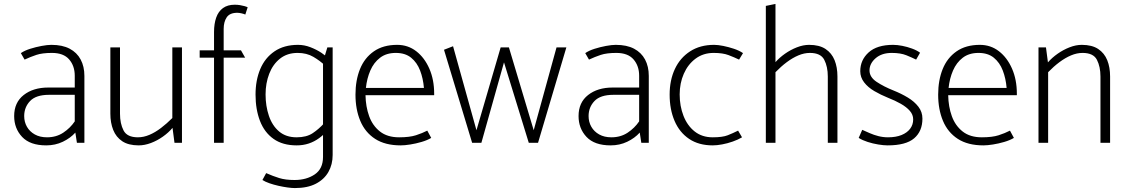

<svg xmlns="http://www.w3.org/2000/svg" viewBox="-20 -726 5729 976"><path d="M103 -136Q103 -181 133 -212.5Q163 -244 229 -244H360V-109Q337 -75 301.5 -51.5Q266 -28 219 -28Q183 -28 157 -42.5Q131 -57 117 -81.5Q103 -106 103 -136ZM105 -423Q135 -437 165 -447Q195 -457 244 -457Q303 -457 331.5 -424Q360 -391 360 -341V-281H225Q149 -281 100.5 -243Q52 -205 52 -136Q52 -73 92.5 -30Q133 13 215 13Q261 13 299.5 -5.5Q338 -24 363 -52L371 0H409V-340Q409 -388 390 -423.5Q371 -459 334 -478.5Q297 -498 241 -498Q221 -498 191.5 -492.5Q162 -487 133.5 -478Q105 -469 86 -456Z M856 -485V-126Q828 -98 798.5 -75.5Q769 -53 739.5 -40.5Q710 -28 681 -28Q626 -28 608 -63Q590 -98 590 -148V-485H541V-148Q541 -102 555.5 -65.5Q570 -29 601.5 -8Q633 13 685 13Q715 13 747 1Q779 -11 808 -31.5Q837 -52 857 -76L867 0H905V-485Z M995 -433H1068V0H1117V-433H1226L1205 -470H1117V-579Q1117 -615 1132.5 -638Q1148 -661 1186 -661Q1196 -661 1208.5 -658Q1221 -655 1227 -652L1239 -689Q1233 -692 1222.5 -695Q1212 -698 1199.5 -700Q1187 -702 1173 -702Q1137 -702 1113.5 -685Q1090 -668 1079 -636.5Q1068 -605 1068 -563V-470H995Z M1671 -485H1644L1622 -412V72Q1622 132 1580 160.5Q1538 189 1477 189Q1431 189 1399 179Q1367 169 1333 154L1314 189Q1328 198 1349.5 205.5Q1371 213 1395.5 218.5Q1420 224 1442 227Q1464 230 1479 230Q1543 230 1585.5 208Q1628 186 1649.5 148Q1671 110 1671 62ZM1627 -99Q1601 -70 1569.5 -49Q1538 -28 1488 -28Q1434 -28 1399 -57.5Q1364 -87 1347 -137Q1330 -187 1330 -246Q1330 -303 1348.5 -351Q1367 -399 1403.5 -428Q1440 -457 1493 -457Q1539 -457 1573 -437Q1607 -417 1632 -393L1652 -426Q1639 -441 1614 -457.5Q1589 -474 1558 -486Q1527 -498 1495 -498Q1424 -498 1375.5 -465Q1327 -432 1303 -375Q1279 -318 1279 -245Q1279 -170 1301.5 -111.5Q1324 -53 1370.5 -20Q1417 13 1488 13Q1521 13 1549.5 3.5Q1578 -6 1602.5 -24Q1627 -42 1647 -65Z M2187 -242V-250Q2187 -321 2162.5 -377Q2138 -433 2096 -465.5Q2054 -498 1999 -498Q1928 -498 1880.5 -465Q1833 -432 1810 -375Q1787 -318 1787 -245Q1787 -170 1811.5 -111.5Q1836 -53 1887 -20Q1938 13 2017 13Q2037 13 2065.5 8.5Q2094 4 2123 -4.5Q2152 -13 2172 -25L2152 -62Q2127 -49 2094.5 -38.5Q2062 -28 2009 -28Q1949 -28 1911.5 -57.5Q1874 -87 1856.5 -135.5Q1839 -184 1838 -242ZM1840 -279Q1845 -327 1862.5 -367.5Q1880 -408 1912 -432.5Q1944 -457 1992 -457Q2040 -457 2070 -432.5Q2100 -408 2115.5 -367.5Q2131 -327 2135 -279Z M2715 0 2859 -485H2809L2693 -64L2567 -485H2525L2402 -64L2283 -491L2237 -473L2380 0H2427L2542 -409L2668 0Z M2972 -136Q2972 -181 3002 -212.5Q3032 -244 3098 -244H3229V-109Q3206 -75 3170.5 -51.5Q3135 -28 3088 -28Q3052 -28 3026 -42.5Q3000 -57 2986 -81.5Q2972 -106 2972 -136ZM2974 -423Q3004 -437 3034 -447Q3064 -457 3113 -457Q3172 -457 3200.5 -424Q3229 -391 3229 -341V-281H3094Q3018 -281 2969.5 -243Q2921 -205 2921 -136Q2921 -73 2961.5 -30Q3002 13 3084 13Q3130 13 3168.5 -5.5Q3207 -24 3232 -52L3240 0H3278V-340Q3278 -388 3259 -423.5Q3240 -459 3203 -478.5Q3166 -498 3110 -498Q3090 -498 3060.5 -492.5Q3031 -487 3002.5 -478Q2974 -469 2955 -456Z M3732 -62Q3706 -49 3679.5 -38.5Q3653 -28 3603 -28Q3549 -28 3511.5 -57.5Q3474 -87 3454.5 -137Q3435 -187 3435 -246Q3435 -303 3456 -351Q3477 -399 3516 -428Q3555 -457 3608 -457Q3654 -457 3683 -446Q3712 -435 3737 -423L3757 -456Q3738 -469 3711 -478Q3684 -487 3657 -492.5Q3630 -498 3610 -498Q3539 -498 3488 -465Q3437 -432 3410.5 -375Q3384 -318 3384 -245Q3384 -170 3409 -111.5Q3434 -53 3483 -20Q3532 13 3603 13Q3624 13 3651 8Q3678 3 3705 -6.5Q3732 -16 3752 -28Z M3922 -359Q3950 -388 3979.5 -410Q4009 -432 4038.5 -444.5Q4068 -457 4097 -457Q4152 -457 4170 -422Q4188 -387 4188 -337V0H4237V-337Q4237 -384 4222.5 -420Q4208 -456 4176.5 -477Q4145 -498 4093 -498Q4063 -498 4031 -485.5Q3999 -473 3970.5 -453Q3942 -433 3921 -409ZM3922 0V-706L3873 -696V0Z M4345 -25Q4364 -13 4390.5 -4.5Q4417 4 4444.5 8.5Q4472 13 4492 13Q4585 13 4627 -23Q4669 -59 4669 -123Q4669 -157 4648.5 -183.5Q4628 -210 4595 -230Q4562 -250 4522 -266Q4472 -286 4436 -310Q4400 -334 4400 -368Q4400 -403 4431 -430Q4462 -457 4513 -457Q4558 -457 4587.5 -445Q4617 -433 4637 -423L4657 -458Q4641 -470 4616.5 -479Q4592 -488 4566.5 -493Q4541 -498 4520 -498Q4438 -498 4395.5 -459.5Q4353 -421 4353 -364Q4353 -333 4372.5 -307.5Q4392 -282 4424.5 -263Q4457 -244 4494 -229Q4530 -215 4559 -198.5Q4588 -182 4605 -162.5Q4622 -143 4622 -119Q4622 -92 4606.5 -71.5Q4591 -51 4562.5 -39.5Q4534 -28 4494 -28Q4469 -28 4445.5 -34Q4422 -40 4401.5 -49Q4381 -58 4363 -66Z M5149 -242V-250Q5149 -321 5124.5 -377Q5100 -433 5058 -465.5Q5016 -498 4961 -498Q4890 -498 4842.5 -465Q4795 -432 4772 -375Q4749 -318 4749 -245Q4749 -170 4773.5 -111.5Q4798 -53 4849 -20Q4900 13 4979 13Q4999 13 5027.5 8.5Q5056 4 5085 -4.5Q5114 -13 5134 -25L5114 -62Q5089 -49 5056.5 -38.5Q5024 -28 4971 -28Q4911 -28 4873.5 -57.5Q4836 -87 4818.5 -135.5Q4801 -184 4800 -242ZM4802 -279Q4807 -327 4824.5 -367.5Q4842 -408 4874 -432.5Q4906 -457 4954 -457Q5002 -457 5032 -432.5Q5062 -408 5077.5 -367.5Q5093 -327 5097 -279Z M5308 0V-359Q5336 -388 5365.5 -410Q5395 -432 5424.5 -444.5Q5454 -457 5483 -457Q5538 -457 5556 -422Q5574 -387 5574 -337V0H5623V-337Q5623 -384 5608.5 -420Q5594 -456 5562.5 -477Q5531 -498 5479 -498Q5449 -498 5417 -485.5Q5385 -473 5356.5 -453Q5328 -433 5307 -409L5297 -485H5259V0Z"/></svg>

Font: Catamaran Thin Thin
Style: Regular
Weight: 250
Version: Version 2.000